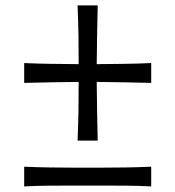

<svg xmlns="http://www.w3.org/2000/svg" viewBox="-20 -667 630 690"><path d="M258.8 -161.6Q261.2 -220.2 262 -270Q262.7 -319.8 262.7 -372.6Q215.3 -372.1 168.2 -371.3Q121.1 -370.6 66.9 -369.1V-440.4Q121.1 -438 168.2 -437.5Q215.3 -437 262.7 -436.5Q262.7 -489.7 262 -539.1Q261.2 -588.4 258.8 -647.5H331.1Q329.6 -588.4 328.9 -538.8Q328.1 -489.3 327.6 -436.5Q375 -437 422.1 -437.5Q469.2 -438 523.4 -440.4V-369.1Q469.2 -370.6 422.1 -371.3Q375 -372.1 327.6 -372.6Q328.1 -319.8 328.9 -270Q329.6 -220.2 331.1 -161.6ZM66.9 2.9V-67.9Q114.7 -65.9 159.7 -65.2Q204.6 -64.5 243.7 -64.5H346.7Q385.7 -64.5 430.9 -65.2Q476.1 -65.9 523.4 -67.9V2.9Q476.1 0.5 430.9 0.2Q385.7 0 346.7 0H243.7Q204.6 0 159.7 0.2Q114.7 0.5 66.9 2.9Z"/></svg>

Font: Pinar-DS1-FD Regular
Style: Regular
Weight: 400
Designer: Amin Abedi
Version: Version 3.000